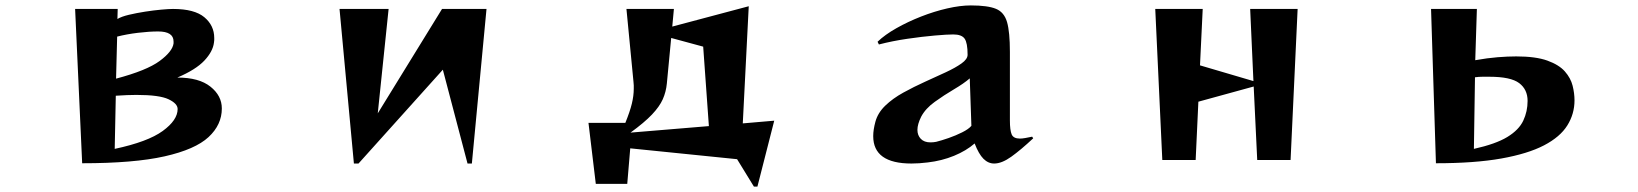

<svg xmlns="http://www.w3.org/2000/svg" viewBox="-20 -590 6040 708"><path d="M257 -557H414L413 -520Q428 -529 455.5 -535.5Q483 -542 515 -547Q547 -552 575 -554.5Q603 -557 618 -557Q697 -557 733.5 -526.5Q770 -496 770 -450Q770 -446 770 -442Q770 -438 769 -433Q765 -400 733.5 -366.5Q702 -333 634 -304Q714 -304 756 -270.5Q798 -237 798 -190Q798 -130 749 -84.5Q700 -39 587 -13.5Q474 12 283 12ZM620 -437Q620 -474 563 -474Q530 -474 488.5 -469Q447 -464 412 -455L408 -300Q521 -330 568.5 -365Q616 -400 620 -430ZM403 -41Q525 -67 580 -107Q635 -147 635 -188Q635 -208 601.5 -224Q568 -240 483 -240Q451 -240 407 -237Z M1704 13 1613 -333 1302 13H1285L1232 -557H1413L1373 -172L1610 -557H1774L1720 13Z M2760 98 2698 -3 2304 -43 2293 88H2177L2150 -137H2286Q2303 -179 2310 -208Q2317 -237 2317 -263Q2317 -269 2317 -275Q2317 -281 2316 -288L2290 -557H2465L2459 -492L2741 -567L2719 -135L2835 -145L2773 98ZM2573 -418 2455 -450 2439 -282Q2436 -251 2424 -224Q2412 -197 2384 -167.5Q2356 -138 2305 -101L2594 -125Z M3790 -80Q3744 -37 3709 -12Q3674 13 3646 13Q3624 13 3606.5 -4.5Q3589 -22 3574 -61Q3543 -34 3498 -15.5Q3453 3 3401 9Q3385 11 3370 12Q3355 13 3341 13Q3200 13 3200 -88Q3200 -100 3202 -113Q3204 -126 3208 -141Q3217 -174 3244.5 -200.5Q3272 -227 3311 -248.5Q3350 -270 3391 -288.5Q3432 -307 3467.5 -323.5Q3503 -340 3525.5 -356Q3548 -372 3548 -388Q3548 -432 3537 -447.5Q3526 -463 3495 -463Q3473 -463 3427 -459Q3381 -455 3326 -447Q3271 -439 3221 -426L3216 -436Q3243 -462 3285.5 -486Q3328 -510 3376.5 -529Q3425 -548 3473 -559Q3521 -570 3560 -570Q3622 -570 3652.5 -557.5Q3683 -545 3693.5 -508.5Q3704 -472 3704 -399V-146Q3704 -110 3710.5 -94.5Q3717 -79 3741 -79Q3749 -79 3760.5 -81Q3772 -83 3786 -86ZM3556 -301Q3534 -282 3497.5 -260.5Q3461 -239 3427 -214.5Q3393 -190 3377 -160Q3363 -132 3363 -111Q3363 -91 3375.5 -78Q3388 -65 3411 -65Q3416 -65 3421.5 -65.5Q3427 -66 3432 -67Q3452 -72 3478 -81Q3504 -90 3528 -102Q3552 -114 3562 -126Z M4616 0 4603 -271 4399 -215 4389 0H4266L4240 -557H4415L4405 -349L4602 -291L4590 -557H4765L4739 0Z M5257 -557H5426L5420 -368Q5465 -376 5502.5 -379Q5540 -382 5571 -382Q5643 -382 5686 -366.5Q5729 -351 5750.5 -326.5Q5772 -302 5779 -274Q5786 -246 5786 -220Q5786 -170 5759.5 -127.5Q5733 -85 5673.5 -54Q5614 -23 5516 -5.5Q5418 12 5275 12ZM5415 -41Q5496 -59 5538.5 -85Q5581 -111 5597 -145Q5613 -179 5613 -218Q5613 -260 5582 -283.5Q5551 -307 5472 -307Q5460 -307 5446.5 -307Q5433 -307 5419 -305Z"/></svg>

Font: Reggae One
Style: Regular
Weight: 400
Designer: Fontworks Inc.
Foundry: Fontworks Inc.
Version: Version 1.100